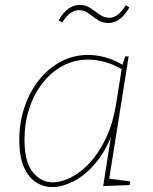

<svg xmlns="http://www.w3.org/2000/svg" viewBox="-20 -750 619 776"><path d="M192 6Q155 6 124.5 -14Q94 -34 76 -76Q58 -118 58 -185Q58 -255 79 -317Q100 -379 137.5 -426.5Q175 -474 226 -501Q277 -528 337 -528Q369 -528 405 -518.5Q441 -509 481 -485L473 -482L486 -522H500L420 -19L413 -29L506 -17L504 -2L397 2L432 -220L438 -221Q409 -141 366 -90.5Q323 -40 277 -17Q231 6 192 6ZM193 -13Q226 -13 265 -32Q304 -51 341 -90Q378 -129 407.5 -190Q437 -251 450 -335L473 -479L478 -467Q441 -489 405.5 -499Q370 -509 336 -509Q280 -509 233 -483.5Q186 -458 151.5 -413.5Q117 -369 98 -310.5Q79 -252 79 -186Q79 -95 112.5 -54Q146 -13 193 -13ZM418 -657Q393 -657 374 -670Q355 -683 338 -696Q321 -709 299 -709Q281 -709 264.5 -697Q248 -685 231 -659L217 -668Q237 -702 258 -716Q279 -730 301 -730Q327 -730 346 -717Q365 -704 383 -691Q401 -678 422 -678Q439 -678 455 -690Q471 -702 489 -729L503 -720Q483 -686 462 -671.5Q441 -657 418 -657Z"/></svg>

Font: Bitter Thin
Style: Italic
Weight: 100
Italic angle: -9°
Designer: Sol Matas, and Bitter project Authors
Foundry: Sol Matas
Version: Version 2.002